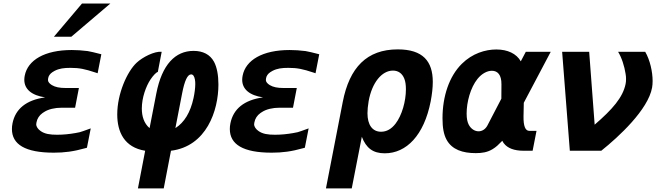

<svg xmlns="http://www.w3.org/2000/svg" viewBox="-20 -833 3652 1061"><path d="M277.8 -629.9H374L589.8 -813.5H433.1ZM277.3 10.7C335.9 10.7 386.2 4.4 451.7 -14.2C454.6 -15.1 457.5 -16.1 460.4 -16.6L481.4 -123.5C448.2 -111.3 428.2 -104.5 420.9 -102.5C415 -101.1 410.2 -100.1 396.5 -97.7C362.8 -91.8 330.1 -88.4 295.4 -88.4C256.3 -88.4 227.1 -92.8 204.6 -108.9C189.9 -119.1 180.2 -132.8 180.2 -146.5C180.2 -149.4 180.7 -152.8 181.6 -156.7C185.5 -177.7 196.8 -195.3 215.3 -208.5L225.1 -214.8C247.1 -229 281.7 -237.8 321.3 -237.8H395L416 -346.7H342.3C309.1 -346.7 285.2 -351.6 266.6 -362.8C253.9 -370.6 245.1 -380.4 245.1 -390.6C245.1 -393.1 245.6 -397.5 246.1 -400.4C248 -413.1 256.3 -425.3 269.5 -434.1L281.7 -441.4C307.1 -454.6 333 -458 369.1 -458C418.9 -458 448.7 -451.7 507.8 -432.1L519.5 -428.2L540 -533.2C502.4 -543 479 -548.3 469.2 -549.8C467.8 -550.3 465.8 -550.3 464.4 -550.8C433.6 -554.7 404.3 -556.6 376.5 -556.6C226.1 -556.6 133.3 -500.5 116.7 -415C115.2 -407.2 114.3 -399.9 114.3 -392.1C114.3 -340.3 154.8 -305.7 229.5 -294.9C124.5 -280.3 65.4 -231 49.3 -152.3C46.9 -141.1 45.9 -129.9 45.9 -120.1C45.9 -35.2 118.7 10.7 277.3 10.7Z M742.2 208H884.8L924.8 0C1121.1 -24.4 1187 -221.7 1187 -366.2C1187 -416 1179.2 -460.9 1162.6 -491.7C1140.6 -532.2 1101.1 -551.8 1049.8 -551.8C948.7 -551.8 875 -476.6 843.8 -316.4L806.6 -125C775.4 -151.4 763.7 -190.9 763.7 -233.4C763.7 -293 786.6 -356 811.5 -393.6C827.1 -417 845.2 -435.1 852.1 -435.1L873.5 -546.9C833.5 -550.8 767.6 -517.1 734.9 -486.3C682.6 -437.5 627.9 -315.4 627.9 -200.7C627.9 -103.5 667 -18.6 782.2 0ZM949.2 -125 986.3 -316.4C1000 -387.2 1016.1 -421.9 1036.1 -421.9C1046.9 -421.9 1053.7 -412.1 1057.1 -393.6C1058.6 -385.7 1059.1 -377 1059.1 -369.1C1059.1 -346.2 1055.2 -317.4 1049.3 -290.5C1032.2 -211.9 999 -156.7 949.2 -125Z M1481.4 10.7C1540 10.7 1590.3 4.4 1655.8 -14.2C1658.7 -15.1 1661.6 -16.1 1664.6 -16.6L1685.5 -123.5C1652.3 -111.3 1632.3 -104.5 1625 -102.5C1619.1 -101.1 1614.3 -100.1 1600.6 -97.7C1566.9 -91.8 1534.2 -88.4 1499.5 -88.4C1460.4 -88.4 1431.2 -92.8 1408.7 -108.9C1394 -119.1 1384.3 -132.8 1384.3 -146.5C1384.3 -149.4 1384.8 -152.8 1385.7 -156.7C1389.6 -177.7 1400.9 -195.3 1419.4 -208.5L1429.2 -214.8C1451.2 -229 1485.8 -237.8 1525.4 -237.8H1599.1L1620.1 -346.7H1546.4C1513.2 -346.7 1489.3 -351.6 1470.7 -362.8C1458 -370.6 1449.2 -380.4 1449.2 -390.6C1449.2 -393.1 1449.7 -397.5 1450.2 -400.4C1452.1 -413.1 1460.4 -425.3 1473.6 -434.1L1485.8 -441.4C1511.2 -454.6 1537.1 -458 1573.2 -458C1623 -458 1652.8 -451.7 1711.9 -432.1L1723.6 -428.2L1744.1 -533.2C1706.5 -543 1683.1 -548.3 1673.3 -549.8C1671.9 -550.3 1669.9 -550.3 1668.5 -550.8C1637.7 -554.7 1608.4 -556.6 1580.6 -556.6C1430.2 -556.6 1337.4 -500.5 1320.8 -415C1319.3 -407.2 1318.4 -399.9 1318.4 -392.1C1318.4 -340.3 1358.9 -305.7 1433.6 -294.9C1328.6 -280.3 1269.5 -231 1253.4 -152.3C1251 -141.1 1250 -129.9 1250 -120.1C1250 -35.2 1322.8 10.7 1481.4 10.7Z M1781.2 208H1923.8L1979.5 -77.1C2003.4 -15.6 2040 14.2 2106 14.2C2226.1 14.2 2323.2 -85.4 2359.9 -272.5C2367.7 -313 2371.6 -349.6 2371.6 -380.4C2371.6 -494.1 2317.4 -560.1 2178.2 -560.1C2007.3 -560.1 1911.1 -460.4 1874 -269.5ZM2085.9 -105C2037.1 -105 2010.7 -144 2010.7 -207C2010.7 -224.1 2012.7 -249 2017.1 -273.9C2035.6 -377 2090.3 -442.9 2151.4 -442.9C2180.7 -442.9 2202.6 -427.7 2214.4 -397.9C2220.2 -382.8 2223.1 -364.3 2223.1 -339.8C2223.1 -273.4 2201.2 -195.8 2166 -149.9C2143.6 -120.6 2116.7 -105 2085.9 -105Z M2873.5 0H2923.3L2944.8 -109.9H2904.8C2882.8 -109.9 2872.1 -136.7 2873 -190.4L2874.5 -265.1L3023.4 -546.9H2885.7L2857.9 -494.1C2834 -536.6 2785.2 -559.6 2722.7 -559.6C2662.1 -559.6 2590.3 -538.1 2532.2 -480.5C2461.9 -411.1 2425.3 -300.3 2425.3 -179.2C2425.3 -127 2432.1 -89.4 2448.2 -60.1C2478 -6.3 2536.1 13.2 2608.9 13.2C2643.6 13.2 2673.3 8.8 2702.1 -8.8C2722.7 -21.5 2732.9 -31.7 2755.9 -55.2C2756.8 -51.8 2759.8 -47.4 2764.2 -41C2785.2 -13.7 2821.8 0 2873.5 0ZM2673.3 -139.2C2662.1 -118.2 2643.6 -107.4 2624.5 -107.4C2604 -107.4 2581.5 -120.6 2569.3 -146C2563 -159.2 2558.6 -176.8 2558.6 -205.6C2558.6 -268.6 2579.6 -348.6 2618.7 -397C2643.1 -427.2 2672.9 -441.9 2698.2 -441.9C2730 -441.9 2751.5 -419.4 2751 -367.2L2750.5 -287.6Z M3128.9 0H3302.7C3399.4 -77.1 3562 -227.5 3583.5 -349.1C3585.4 -359.9 3586.4 -372.1 3586.4 -385.3C3586.4 -435.5 3572.3 -501 3545.4 -546.9H3395.5C3415.5 -515.1 3430.7 -466.8 3437 -425.3C3439 -413.6 3439.5 -407.2 3439.5 -397C3439.5 -386.2 3439 -377.4 3437 -368.7C3421.9 -294.9 3365.2 -229.5 3266.1 -144L3235.8 -546.9H3086.4Z"/></svg>

Font: Hack
Style: Bold Oblique
Weight: 700
Italic angle: -12°
Monospace: yes
Designer: Christopher Simpkins
Foundry: Christopher Simpkins
Version: Version 2.010